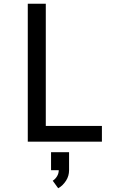

<svg xmlns="http://www.w3.org/2000/svg" viewBox="-20 -755 640 1023"><path d="M128 0V-735H224V-84H523V0ZM290 248 261 208Q275 199 284 184Q293 169 293 152H252V56H348V152Q348 167 344 181Q340 195 332 207.5Q324 220 313.5 230.5Q303 241 290 248Z"/></svg>

Font: Iosevka SS04 Medium Extended
Style: Regular
Weight: 500
Width: 7
Monospace: yes
Designer: Belleve Invis
Foundry: Belleve Invis
Version: Version 19.0.0; ttfautohint (v1.8.4)